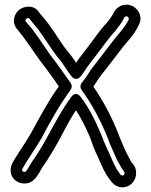

<svg xmlns="http://www.w3.org/2000/svg" viewBox="-20 -753 651 829"><path d="M282 -399C261 -428 246 -451 222 -483C185 -529 156 -579 118 -629L92 -659C84 -669 101 -680 107 -673C124 -649 145 -628 155 -612C155 -611 156 -610 156 -610C180 -578 206 -533 237 -496C256 -474 267 -450 289 -423C293 -418 311 -401 329 -424C349 -449 351 -458 368 -479L394 -513C422 -548 452 -593 477 -618C478 -619 479 -620 479 -621C492 -638 506 -654 517 -678C519 -681 525 -684 530 -682C535 -679 537 -672 536 -669L531 -660C514 -629 495 -611 470 -579C440 -541 412 -502 383 -466C374 -455 367 -444 363 -437C357 -428 348 -414 335 -398C325 -387 326 -374 332 -365C378 -302 418 -227 448 -150C455 -129 464 -112 470 -97C479 -75 489 -54 499 -38C503 -30 506 -26 510 -20L516 -12C521 -4 515 6 508 5C499 3 498 -2 494 -8C473 -35 460 -76 440 -116C429 -140 427 -147 415 -177C391 -233 365 -287 328 -335C326 -337 308 -362 288 -335C232 -260 191 -166 141 -88L123 -62C112 -46 103 -29 94 -15C86 -5 70 -13 77 -25C102 -70 132 -109 159 -156C196 -226 238 -301 282 -361C295 -378 289 -389 282 -399ZM234 -380C190 -319 151 -247 115 -180C92 -140 64 -100 39 -59C30 -44 23 -25 27 -6C35 31 72 44 99 38C134 30 148 -7 165 -34L183 -60C211 -104 235 -146 259 -193C274 -222 290 -250 308 -277C331 -242 351 -202 369 -159C379 -132 382 -120 394 -94C412 -58 425 -15 454 22C465 38 477 51 499 55C536 61 562 34 567 5C569 -10 567 -28 557 -41L550 -50C548 -52 545 -56 543 -61C534 -79 524 -95 516 -115C509 -133 499 -152 494 -168C464 -245 428 -314 383 -379C401 -404 403 -412 421 -434C452 -472 480 -511 510 -549C533 -578 556 -599 575 -637L580 -647C598 -682 576 -714 554 -726C519 -743 485 -726 472 -700C463 -681 455 -673 440 -653C410 -623 379 -574 354 -543L328 -509C319 -498 314 -490 309 -482C300 -496 289 -511 275 -528C248 -559 225 -601 197 -639C183 -661 159 -685 147 -702C125 -734 83 -727 62 -710C41 -692 29 -657 54 -627L78 -597C112 -552 142 -503 182 -453C201 -428 215 -407 234 -380Z"/></svg>

Font: Electronic
Style: Outline
Weight: 700
Version: Version 1.011